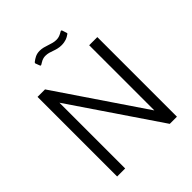

<svg xmlns="http://www.w3.org/2000/svg" viewBox="-246 -1078 1233 1233"><g transform="rotate(-45 370.5 -461.5)"><path d="M517 -870C525 -874 526 -877 524 -882L515 -910C512 -918 508 -919 501 -914C484 -904 469 -896 446 -896C402 -896 367 -923 320 -923C287 -923 267 -909 247 -894C242 -889 242 -887 244 -882L253 -858C256 -849 259 -849 266 -853C282 -862 295 -874 324 -874C367 -874 393 -848 445 -848C481 -848 504 -860 517 -870ZM570 -723V-131L169 -723H101V0H174V-597L579 0H644V-723Z"/></g></svg>

Font: United Sans Light
Style: Regular
Weight: 300
Designer: Pablo Impallari, Rodrigo Fuenzalida (Modified by Dan O. Williams)
Version: Version 1.000;PS 001.000;hotconv 1.0.88;makeotf.lib2.5.64775